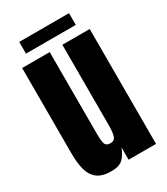

<svg xmlns="http://www.w3.org/2000/svg" viewBox="-212 -959 923 1060"><g transform="rotate(-30 249.5 -428.5)"><path d="M176.3 7.8Q117.7 7.8 86.7 -16.6Q55.7 -41 44.4 -84.7Q33.2 -128.4 33.2 -187V-732.4H209V-207.5Q209 -163.6 215.8 -146.2Q222.7 -128.9 248 -128.9Q275.4 -128.9 282.5 -153.3Q289.6 -177.7 289.6 -216.3V-732.4H463.9V0H289.1V-78.1Q272.5 -36.1 249.3 -14.2Q226.1 7.8 176.3 7.8ZM91.3 -790.5V-865.2H408.7V-790.5Z"/></g></svg>

Font: webenart
Style: Regular
Weight: 400
Designer: Vernon Adams
Foundry: Vernon Adams
Version: Version 2.116; ttfautohint (v1.8.3)